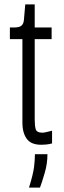

<svg xmlns="http://www.w3.org/2000/svg" viewBox="-20 -653 290 874"><path d="M168 6Q146 6 130 0Q114 -6 103.5 -19Q93 -32 87.5 -51Q82 -70 82 -97V-475H25V-528H45Q69 -528 78.5 -537Q88 -546 89 -564L95 -633H138V-528H215V-475H138V-109Q138 -81 142.5 -65Q147 -49 174 -49Q179 -49 190 -51.5Q201 -54 217 -58V0Q201 4 188.5 5Q176 6 168 6ZM112 201Q131 140 135 107Q139 74 139 49H196Q196 92 183.5 134.5Q171 177 162 201Z"/></svg>

Font: Bricolage Grotesque Condensed ExtraLight
Style: Regular
Weight: 250
Width: 3
Designer: Mathieu Triay
Foundry: Atelier Triay
Version: Version 1.000;gftools[0.9.30]